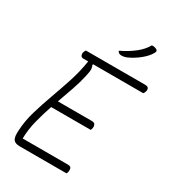

<svg xmlns="http://www.w3.org/2000/svg" viewBox="-218 -1042 1039 1158"><g transform="rotate(30 301.0 -463.0)"><path d="M107 0Q73 0 61 -17.5Q49 -35 53 -85Q57 -151 77 -218.5Q97 -286 122.5 -356Q148 -426 172 -499.5Q196 -573 208 -650H174Q160 -650 155.5 -661Q151 -672 155 -685Q157 -690 159 -693.5Q161 -697 163 -700H574Q594 -700 599 -691Q604 -682 601 -669Q597 -656 591 -650H243L240 -645Q245 -636 247 -621.5Q249 -607 241 -572Q229 -517 209.5 -461.5Q190 -406 170 -350H407Q425 -350 430 -339Q435 -328 433 -317Q431 -305 427 -300H152Q131 -238 115 -175.5Q99 -113 98 -50H412Q431 -50 435.5 -40.5Q440 -31 438 -16Q437 -8 432 0ZM492 -926Q510 -928 525 -920Q540 -913 529 -895Q513 -866 478.5 -837.5Q444 -809 403 -790Q392 -785 382 -783Q372 -781 362 -781Q343 -781 335 -798Q390 -824 431 -856.5Q472 -889 492 -926Z"/></g></svg>

Font: Recursive Sn Csl St Lt
Style: Italic
Weight: 300
Italic angle: -15°
Version: Version 1.079;hotconv 1.0.112;makeotfexe 2.5.65598; ttfautoh